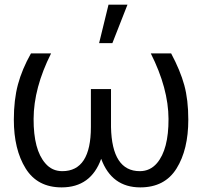

<svg xmlns="http://www.w3.org/2000/svg" viewBox="-20 -771 886 820"><path d="M39.1 -259.8Q39.1 -344.7 56.6 -410.2Q74.2 -475.6 112.3 -543H198.2Q124 -395.5 123.5 -263.2Q123 -130.9 173.8 -73.2Q202.1 -40 246.1 -40Q368.2 -40 368.2 -228.5V-390.6H454.1V-228.5Q458 -40 577.1 -40Q621.1 -40 650.4 -74.2Q700.2 -132.8 699.7 -263.2Q699.2 -393.6 624 -543H710.9Q750 -469.7 767.1 -407.2Q784.2 -344.7 784.2 -259.8Q784.2 -131.8 733.9 -51.3Q683.6 29.3 579.1 29.3Q457 29.3 412.1 -92.8Q368.2 29.3 243.2 29.3Q139.6 29.3 89.4 -51.8Q39.1 -132.8 39.1 -259.8ZM403.3 -586.9 443.4 -751H524.4L460 -586.9Z"/></svg>

Font: GenEi M Gothic v2 Regular
Style: Regular
Weight: 400
Version: Version 2.0